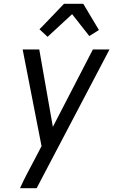

<svg xmlns="http://www.w3.org/2000/svg" viewBox="-20 -782 640 1017"><path d="M86 215Q103 177 122.5 139.5Q142 102 162 65L200 -8L100 -520H188L260 -110L472 -520H560L174 215ZM232 -587 189 -627 208 -646 319 -762H421L504 -623L453 -591L362 -707Z"/></svg>

Font: Iosevka Aile
Style: Italic
Weight: 400
Italic angle: -9°
Designer: Belleve Invis
Foundry: Belleve Invis
Version: Version 28.0.1; ttfautohint (v1.8.4)